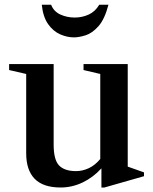

<svg xmlns="http://www.w3.org/2000/svg" viewBox="-20 -802 661 832"><path d="M243 10.5Q167 10.5 130.2 -27.2Q93.5 -65 93.5 -137.5V-481.5L19.5 -498.5V-524.5H212.5V-175.5Q212.5 -109 236.2 -84.8Q260 -60.5 309.5 -60.5Q337.5 -60.5 364.8 -73.2Q392 -86 414.5 -113V-481.5L342 -498.5V-524.5H533.5V-80L604 -55V-38.5L432.5 10.5H419.5V-72.5Q383.5 -33 337.8 -11.2Q292 10.5 243 10.5ZM300.5 -640Q271 -640 240.8 -653.2Q210.5 -666.5 188.5 -697.5Q166.5 -728.5 161 -781.5H201.5Q213 -752 241.8 -739Q270.5 -726 304 -726Q336 -726 364.5 -739Q393 -752 410 -781.5H450Q433.5 -718.5 406.5 -688.2Q379.5 -658 350.8 -649Q322 -640 300.5 -640Z"/></svg>

Font: Libre Caslon Text Medium
Style: Regular
Weight: 500
Designer: Pablo Impallari, Rodrigo Fuenzalida, Katja Schimmel
Foundry: Pablo Impallari, Rodrigo Fuenzalida
Version: Version 2.000